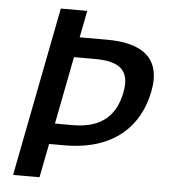

<svg xmlns="http://www.w3.org/2000/svg" viewBox="-52 -777 725 825"><g transform="rotate(5 310.0 -365.0)"><path d="M149 0 177.5 -146H244.5C456 -146 566 -257.5 595.5 -408.5C625 -559.5 532.5 -614 386.5 -614H268.5L291 -730H177L35 0ZM271 -235.5H195L251.5 -527H341.5C448 -527 495 -492 476.5 -395C457.5 -298 400.5 -235.5 271 -235.5Z"/></g></svg>

Font: Monaspace Neon Medium
Style: Italic
Weight: 500
Italic angle: -11°
Designer: Riley Cran & the Lettermatic Team
Foundry: Lettermatic
Version: Version 1.200 (Monaspace Neon)